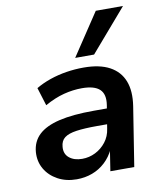

<svg xmlns="http://www.w3.org/2000/svg" viewBox="-86 -830 771 910"><g transform="rotate(-10 300.0 -375.5)"><path d="M210 10Q159 10 119.5 -11.5Q80 -33 59 -69Q38 -105 41 -150Q45 -201 79 -233Q113 -265 178.5 -280.5Q244 -296 345 -296H423L412 -222H347Q287 -222 248.5 -216.5Q210 -211 191 -196.5Q172 -182 170 -153Q167 -119 190.5 -100Q214 -81 252 -81Q286 -81 316 -96Q346 -111 367 -138Q388 -165 393 -201L411 -312Q419 -363 393.5 -387Q368 -411 308 -411Q265 -411 220.5 -399.5Q176 -388 128 -361L101 -448Q133 -467 171 -480Q209 -493 250 -499.5Q291 -506 333 -506Q410 -506 458 -480Q506 -454 525 -405Q544 -356 533 -285L488 0H373L389 -103H392Q375 -67 347.5 -41.5Q320 -16 285 -3Q250 10 210 10ZM302 -558 437 -761H568L393 -558Z"/></g></svg>

Font: Nunito Sans 9pt
Style: Bold Italic
Weight: 700
Italic angle: -9°
Version: Version 3.101;gftools[0.9.27]